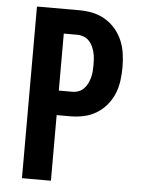

<svg xmlns="http://www.w3.org/2000/svg" viewBox="-53 -777 605 819"><g transform="rotate(5 250.0 -367.5)"><path d="M72 0V-735H254Q283 -735 311.5 -729Q340 -723 365 -708Q390 -693 409 -670.5Q428 -648 439 -621.5Q450 -595 454 -566Q458 -537 458 -508Q458 -479 454 -450Q450 -421 439 -394.5Q428 -368 409 -345.5Q390 -323 365 -308Q340 -293 311.5 -287Q283 -281 254 -281H196V0ZM254 -386Q268 -386 281 -391Q294 -396 303.5 -406Q313 -416 319 -428.5Q325 -441 328.5 -454Q332 -467 333 -480.5Q334 -494 334 -508Q334 -522 333 -535.5Q332 -549 328.5 -562.5Q325 -576 319 -588.5Q313 -601 303.5 -610.5Q294 -620 281 -625Q268 -630 254 -630H196V-386Z"/></g></svg>

Font: iosevka_custom_sans_ss08 XBd
Style: Regular
Weight: 800
Designer: Belleve Invis
Foundry: Belleve Invis
Version: Version 10.3.0; ttfautohint (v1.8.3)